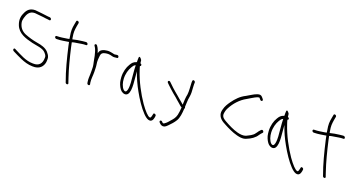

<svg xmlns="http://www.w3.org/2000/svg" viewBox="-90 -1490 4587 2421"><g transform="rotate(20 2204.0 -279.0)"><path d="M16 -86 31 -78C64 -62 103 -42 143 -25C190 -5 246 14 305 14C398 18 441 -34 451 -97C452 -114 455 -140 450 -160C444 -185 428 -203 413 -222C377 -261 319 -278 259 -287C199 -297 141 -314 88 -335C39 -356 3 -392 -11 -454C-17 -479 -12 -501 -7 -521C8 -571 30 -628 105 -628C140 -624 193 -619 225 -616C241 -614 267 -609 282 -609C289 -608 298 -607 305 -606C321 -603 328 -622 315 -635C306 -644 291 -644 276 -644C220 -653 159 -657 98 -664C28 -664 -6 -627 -26 -583C-47 -541 -62 -488 -34 -416C4 -317 103 -288 201 -264C262 -249 349 -247 387 -202C399 -189 410 -175 414 -159C415 -153 416 -146 415 -137C415 -70 383 -18 297 -22C199 -22 114 -75 43 -109L28 -117C6 -131 -5 -99 16 -86Z M447 -432C449 -422 460 -414 469 -414H477C531 -414 583 -426 633 -433C636 -416 640 -399 644 -380C677 -235 719 -71 765 52L768 62C779 86 812 79 803 57L799 47C796 40 791 23 782 -4C745 -111 708 -257 680 -380C675 -401 670 -422 667 -441C688 -449 715 -452 740 -456C769 -461 811 -469 839 -469H848C858 -469 864 -476 862 -486C859 -497 850 -505 839 -505H830C824 -505 810 -504 790 -501C747 -497 698 -487 661 -478C659 -485 657 -491 657 -497C644 -569 648 -597 657 -654L665 -696C669 -719 632 -730 629 -710L621 -667C610 -609 607 -576 621 -499C622 -490 624 -480 625 -470C616 -469 609 -467 600 -465C559 -459 510 -450 468 -450H461C451 -450 445 -441 447 -432Z M1028 -25C1030 -15 1039 -6 1049 -6C1061 -6 1066 -12 1065 -23L1061 -42C1054 -91 1063 -138 1062 -187C1060 -219 1062 -251 1057 -281C1054 -303 1050 -327 1052 -345L1054 -373L1057 -403C1060 -433 1076 -448 1107 -454L1121 -457C1138 -461 1159 -460 1178 -457C1197 -454 1217 -444 1236 -447C1245 -447 1258 -448 1265 -450H1272C1293 -454 1282 -491 1260 -486H1254C1244 -484 1237 -484 1227 -482C1223 -482 1218 -483 1214 -484L1197 -488C1190 -490 1182 -491 1175 -492L1154 -495C1130 -498 1108 -492 1090 -489L1071 -483C1065 -480 1058 -477 1052 -473C1034 -461 1026 -446 1022 -422C1011 -457 999 -487 981 -511C967 -534 937 -517 952 -497C957 -488 961 -485 967 -473C980 -446 989 -413 997 -379C1000 -365 1002 -352 1004 -341C1008 -322 1010 -308 1014 -292L1018 -274C1020 -266 1021 -257 1022 -249C1021 -247 1022 -245 1023 -243C1024 -209 1025 -174 1024 -141C1023 -109 1020 -76 1025 -45Z M1413 -175C1424 -136 1445 -96 1469 -75C1499 -51 1536 -46 1557 -73C1579 -102 1581 -156 1578 -210C1574 -265 1568 -323 1564 -378C1592 -296 1627 -219 1670 -143C1716 -60 1780 38 1837 96C1864 124 1888 141 1907 147C1954 161 1968 124 1974 94L1977 72C1981 49 1940 37 1941 59L1936 80C1934 93 1930 103 1925 110C1923 114 1918 115 1910 112C1898 109 1882 96 1861 75C1838 51 1812 19 1784 -21C1711 -127 1637 -265 1592 -402C1586 -421 1580 -438 1577 -453C1586 -455 1591 -461 1589 -471C1588 -480 1582 -485 1571 -488C1568 -505 1568 -518 1566 -529C1547 -559 1529 -572 1525 -549C1524 -538 1523 -504 1524 -486C1523 -485 1521 -485 1520 -485C1482 -473 1466 -454 1447 -422C1419 -378 1400 -311 1404 -240C1406 -216 1408 -194 1413 -175ZM1440 -234C1437 -298 1455 -359 1480 -400C1492 -420 1501 -437 1524 -445C1524 -375 1537 -291 1541 -216C1544 -173 1544 -55 1489 -100C1459 -128 1442 -185 1440 -234Z M2055 131 2064 140C2079 155 2100 166 2124 159C2141 153 2159 138 2169 126C2200 95 2228 65 2251 27C2276 -15 2283 -78 2286 -139C2291 -143 2293 -148 2291 -155C2290 -158 2289 -161 2287 -164C2288 -181 2289 -197 2289 -214C2290 -249 2293 -282 2299 -309C2305 -345 2303 -382 2299 -426L2297 -471L2298 -495C2298 -510 2277 -523 2267 -514C2264 -511 2261 -508 2261 -503L2260 -479C2261 -425 2269 -369 2263 -322C2254 -282 2251 -230 2250 -180C2241 -187 2234 -194 2223 -204C2213 -212 2202 -221 2189 -232L2152 -264C2139 -275 2125 -286 2109 -300C2079 -326 2051 -350 2024 -378L2005 -396C1987 -415 1962 -394 1982 -374L2001 -355C2030 -326 2058 -303 2089 -275L2133 -239C2145 -229 2156 -218 2169 -207C2180 -197 2192 -188 2202 -179C2220 -164 2229 -152 2249 -143C2246 -105 2244 -73 2236 -40C2226 2 2204 29 2179 56C2162 76 2144 99 2122 114C2114 121 2099 132 2088 119L2080 110C2060 90 2037 112 2055 131Z M2749 -207C2776 -154 2833 -134 2884 -106C2941 -78 3010 -48 3079 -40C3114 -38 3130 -41 3153 -51C3209 -73 3257 -105 3285 -150C3294 -166 3308 -178 3320 -192C3323 -195 3324 -199 3323 -204C3321 -214 3312 -224 3302 -224C3297 -224 3293 -222 3290 -219L3282 -211L3266 -193C3257 -181 3250 -168 3239 -156C3217 -122 3172 -104 3133 -84C3101 -72 3061 -76 3022 -86C2959 -102 2890 -138 2837 -168C2807 -185 2776 -204 2775 -244C2777 -276 2785 -305 2800 -332C2841 -409 2903 -480 2985 -524C3015 -541 3046 -562 3075 -577C3090 -585 3111 -595 3130 -595V-594C3137 -586 3142 -581 3148 -573C3165 -553 3190 -568 3176 -590C3169 -599 3163 -607 3155 -615C3136 -635 3118 -634 3091 -626C3043 -610 3006 -580 2962 -557C2894 -524 2845 -471 2804 -414C2779 -379 2755 -341 2745 -299C2737 -271 2731 -243 2749 -207Z M3392 -175C3403 -136 3424 -96 3448 -75C3478 -51 3515 -46 3536 -73C3558 -102 3560 -156 3557 -210C3553 -265 3547 -323 3543 -378C3571 -296 3606 -219 3649 -143C3695 -60 3759 38 3816 96C3843 124 3867 141 3886 147C3933 161 3947 124 3953 94L3956 72C3960 49 3919 37 3920 59L3915 80C3913 93 3909 103 3904 110C3902 114 3897 115 3889 112C3877 109 3861 96 3840 75C3817 51 3791 19 3763 -21C3690 -127 3616 -265 3571 -402C3565 -421 3559 -438 3556 -453C3565 -455 3570 -461 3568 -471C3567 -480 3561 -485 3550 -488C3547 -505 3547 -518 3545 -529C3526 -559 3508 -572 3504 -549C3503 -538 3502 -504 3503 -486C3502 -485 3500 -485 3499 -485C3461 -473 3445 -454 3426 -422C3398 -378 3379 -311 3383 -240C3385 -216 3387 -194 3392 -175ZM3419 -234C3416 -298 3434 -359 3459 -400C3471 -420 3480 -437 3503 -445C3503 -375 3516 -291 3520 -216C3523 -173 3523 -55 3468 -100C3438 -128 3421 -185 3419 -234Z M3900 -432C3902 -422 3913 -414 3922 -414H3930C3984 -414 4036 -426 4086 -433C4089 -416 4093 -399 4097 -380C4130 -235 4172 -71 4218 52L4221 62C4232 86 4265 79 4256 57L4252 47C4249 40 4244 23 4235 -4C4198 -111 4161 -257 4133 -380C4128 -401 4123 -422 4120 -441C4141 -449 4168 -452 4193 -456C4222 -461 4264 -469 4292 -469H4301C4311 -469 4317 -476 4315 -486C4312 -497 4303 -505 4292 -505H4283C4277 -505 4263 -504 4243 -501C4200 -497 4151 -487 4114 -478C4112 -485 4110 -491 4110 -497C4097 -569 4101 -597 4110 -654L4118 -696C4122 -719 4085 -730 4082 -710L4074 -667C4063 -609 4060 -576 4074 -499C4075 -490 4077 -480 4078 -470C4069 -469 4062 -467 4053 -465C4012 -459 3963 -450 3921 -450H3914C3904 -450 3898 -441 3900 -432Z"/></g></svg>

Font: Stray Cat
Style: OpObl
Weight: 400
Version: Version 1.0